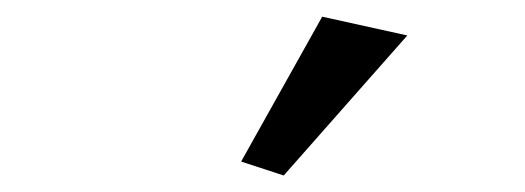

<svg xmlns="http://www.w3.org/2000/svg" viewBox="-20 -681 626 229"><path d="M318.4 -471.7 267.6 -488.3 364.3 -661.1 465.8 -638.7Z"/></svg>

Font: Crimson Pro SemiBold
Style: Regular
Weight: 600
Designer: Jacques Le Bailly
Foundry: Baron von Fonthausen
Version: Version 1.003